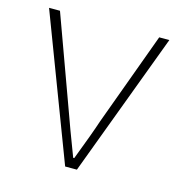

<svg xmlns="http://www.w3.org/2000/svg" viewBox="-85 -603 636 679"><g transform="rotate(15 233.0 -263.5)"><path d="M212.9 0 12.7 -527.3H52.7L176.8 -186.5Q191.4 -144.5 232.4 -37.1H236.3Q276.4 -141.6 291 -186.5L416 -527.3H453.1L255.9 0Z"/></g></svg>

Font: Bpmf Zihi Sans ExtraLight
Style: ExtraLight
Weight: 250
Foundry: But Ko
Version: Version 1.320